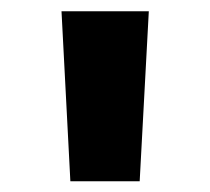

<svg xmlns="http://www.w3.org/2000/svg" viewBox="-20 -748 382 349"><path d="M107.9 -418.5 91.8 -727.5H250.5L233.9 -418.5Z"/></svg>

Font: Inter 17pt ExtraBold
Style: Regular
Weight: 800
Version: Version 4.001;git-66647c0bb